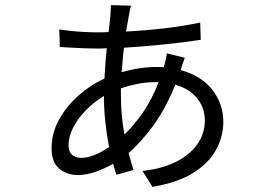

<svg xmlns="http://www.w3.org/2000/svg" viewBox="-20 -683 1040 748"><path d="M491 -661Q488 -654 486 -643.5Q484 -633 482 -622Q480 -609 477 -593.5Q474 -578 471 -560Q546 -564 619.5 -572.5Q693 -581 760 -595L762 -528Q699 -518 619.5 -510Q540 -502 463 -497Q460 -475 458 -450.5Q456 -426 454 -402Q525 -422 590 -422Q597 -422 604 -422Q611 -422 618 -421V-422Q621 -430 625 -448Q629 -466 630 -475L700 -458Q697 -451 691.5 -434.5Q686 -418 684 -410Q764 -388 807 -333.5Q850 -279 850 -208Q850 -153 822.5 -101Q795 -49 734.5 -10.5Q674 28 574 45L535 -17Q609 -25 663.5 -51.5Q718 -78 748 -120Q778 -162 778 -214Q778 -262 748.5 -299.5Q719 -337 663 -353Q628 -266 581.5 -200Q535 -134 481 -87Q486 -69 490.5 -52.5Q495 -36 500 -21L434 -2Q430 -12 427 -22.5Q424 -33 421 -45Q386 -25 350 -13Q314 -1 284 -1Q240 -1 210.5 -26Q181 -51 181 -106Q181 -164 209.5 -216Q238 -268 285 -310Q332 -352 387 -377Q390 -440 396 -495Q384 -494 372.5 -494Q361 -494 350 -494Q332 -494 306.5 -495Q281 -496 255.5 -497.5Q230 -499 213 -500L211 -568Q226 -566 252.5 -563Q279 -560 306.5 -558.5Q334 -557 350 -557Q363 -557 376.5 -557Q390 -557 403 -558Q405 -576 407 -592.5Q409 -609 410 -622Q411 -633 411.5 -644.5Q412 -656 412 -663ZM451 -315Q451 -272 454.5 -233Q458 -194 465 -159Q504 -197 538.5 -247.5Q573 -298 598 -363Q596 -363 593 -363Q590 -363 588 -363Q549 -363 514.5 -356Q480 -349 451 -339Q451 -333 451 -327Q451 -321 451 -315ZM247 -116Q247 -92 260.5 -80Q274 -68 296 -68Q343 -68 405 -110Q396 -156 390.5 -207Q385 -258 385 -307V-309Q348 -287 316.5 -255.5Q285 -224 266 -188Q247 -152 247 -116Z"/></svg>

Font: Source Han Sans SC
Style: Regular
Weight: 400
Designer: Ryoko NISHIZUKA 西塚涼子 (kana, bopomofo & ideographs); Paul D. Hunt (Latin, Greek & Cyrillic); Sandoll Communications 산돌커뮤니
Foundry: Adobe
Version: Version 2.002;hotconv 1.0.116;makeotfexe 2.5.65601; ttfautoh